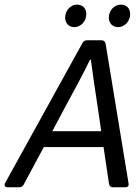

<svg xmlns="http://www.w3.org/2000/svg" viewBox="-65 -796 596 816"><path d="M251 -680.7C280.3 -680.7 301.8 -708 301.8 -735.4C301.8 -761.7 285.2 -776.4 261.7 -776.4C234.4 -776.4 211.9 -750 211.9 -721.7C211.9 -696.3 228.5 -680.7 251 -680.7ZM437.5 -680.7C465.8 -680.7 488.3 -708 488.3 -735.4C488.3 -761.7 471.7 -776.4 448.2 -776.4C419.9 -776.4 397.5 -750 397.5 -721.7C397.5 -696.3 414.1 -680.7 437.5 -680.7ZM286.1 -614.3 -43 -18.6C-48.8 -7.8 -43.9 0 -32.2 0H16.6C25.4 0 31.2 -3.9 35.2 -10.7L121.1 -170.9H375L398.4 -14.6C399.4 -4.9 406.2 0 415 0H467.8C478.5 0 483.4 -6.8 481.4 -16.6L383.8 -610.4C381.8 -619.1 376 -625 367.2 -625H304.7C296.9 -625 290 -621.1 286.1 -614.3ZM157.2 -238.3 213.9 -344.7C250 -411.1 284.2 -473.6 317.4 -542H321.3C330.1 -473.6 335.9 -435.5 349.6 -344.7L365.2 -238.3Z"/></svg>

Font: Ed Sans Neue
Style: Italic
Weight: 400
Italic angle: -11°
Designer: Stephen Hutchings
Version: Version 1.004;PS 001.004;hotconv 1.0.88;makeotf.lib2.5.64775